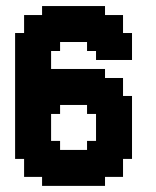

<svg xmlns="http://www.w3.org/2000/svg" viewBox="-20 -608 511 628"><path d="M294.1 -441.2H323.5V-411.8H294.1ZM323.5 -441.2H352.9V-411.8H323.5ZM352.9 -441.2H382.4V-411.8H352.9ZM382.4 -441.2H411.8V-411.8H382.4ZM382.4 -470.6H411.8V-441.2H382.4ZM352.9 -470.6H382.4V-441.2H352.9ZM323.5 -470.6H352.9V-441.2H323.5ZM294.1 -470.6H323.5V-441.2H294.1ZM264.7 -470.6H294.1V-441.2H264.7ZM294.1 -500H323.5V-470.6H294.1ZM323.5 -500H352.9V-470.6H323.5ZM352.9 -500H382.4V-470.6H352.9ZM382.4 -500H411.8V-470.6H382.4ZM352.9 -529.4H382.4V-500H352.9ZM352.9 -558.8H382.4V-529.4H352.9ZM323.5 -558.8H352.9V-529.4H323.5ZM323.5 -529.4H352.9V-500H323.5ZM294.1 -529.4H323.5V-500H294.1ZM294.1 -558.8H323.5V-529.4H294.1ZM294.1 -588.2H323.5V-558.8H294.1ZM264.7 -588.2H294.1V-558.8H264.7ZM235.3 -588.2H264.7V-558.8H235.3ZM205.9 -588.2H235.3V-558.8H205.9ZM176.5 -588.2H205.9V-558.8H176.5ZM147.1 -588.2H176.5V-558.8H147.1ZM117.6 -588.2H147.1V-558.8H117.6ZM117.6 -558.8H147.1V-529.4H117.6ZM88.2 -558.8H117.6V-529.4H88.2ZM58.8 -558.8H88.2V-529.4H58.8ZM147.1 -558.8H176.5V-529.4H147.1ZM176.5 -558.8H205.9V-529.4H176.5ZM205.9 -558.8H235.3V-529.4H205.9ZM235.3 -558.8H264.7V-529.4H235.3ZM264.7 -558.8H294.1V-529.4H264.7ZM264.7 -529.4H294.1V-500H264.7ZM235.3 -529.4H264.7V-500H235.3ZM205.9 -529.4H235.3V-500H205.9ZM176.5 -529.4H205.9V-500H176.5ZM147.1 -529.4H176.5V-500H147.1ZM117.6 -529.4H147.1V-500H117.6ZM88.2 -529.4H117.6V-500H88.2ZM58.8 -529.4H88.2V-500H58.8ZM264.7 -500H294.1V-470.6H264.7ZM235.3 -500H264.7V-470.6H235.3ZM205.9 -500H235.3V-470.6H205.9ZM176.5 -500H205.9V-470.6H176.5ZM147.1 -500H176.5V-470.6H147.1ZM117.6 -500H147.1V-470.6H117.6ZM88.2 -500H117.6V-470.6H88.2ZM58.8 -500H88.2V-470.6H58.8ZM58.8 -470.6H88.2V-441.2H58.8ZM29.4 -470.6H58.8V-441.2H29.4ZM29.4 -500H58.8V-470.6H29.4ZM88.2 -470.6H117.6V-441.2H88.2ZM117.6 -470.6H147.1V-441.2H117.6ZM147.1 -470.6H176.5V-441.2H147.1ZM117.6 -441.2H147.1V-411.8H117.6ZM117.6 -411.8H147.1V-382.4H117.6ZM88.2 -441.2H117.6V-411.8H88.2ZM58.8 -441.2H88.2V-411.8H58.8ZM29.4 -441.2H58.8V-411.8H29.4ZM29.4 -411.8H58.8V-382.4H29.4ZM58.8 -411.8H88.2V-382.4H58.8ZM58.8 -382.4H88.2V-352.9H58.8ZM88.2 -382.4H117.6V-352.9H88.2ZM88.2 -411.8H117.6V-382.4H88.2ZM29.4 -382.4H58.8V-352.9H29.4ZM117.6 -382.4H147.1V-352.9H117.6ZM147.1 -382.4H176.5V-352.9H147.1ZM176.5 -382.4H205.9V-352.9H176.5ZM205.9 -382.4H235.3V-352.9H205.9ZM235.3 -382.4H264.7V-352.9H235.3ZM264.7 -382.4H294.1V-352.9H264.7ZM294.1 -382.4H323.5V-352.9H294.1ZM294.1 -352.9H323.5V-323.5H294.1ZM323.5 -352.9H352.9V-323.5H323.5ZM352.9 -352.9H382.4V-323.5H352.9ZM352.9 -323.5H382.4V-294.1H352.9ZM352.9 -294.1H382.4V-264.7H352.9ZM382.4 -294.1H411.8V-264.7H382.4ZM323.5 -294.1H352.9V-264.7H323.5ZM294.1 -294.1H323.5V-264.7H294.1ZM264.7 -294.1H294.1V-264.7H264.7ZM235.3 -294.1H264.7V-264.7H235.3ZM205.9 -294.1H235.3V-264.7H205.9ZM176.5 -294.1H205.9V-264.7H176.5ZM147.1 -294.1H176.5V-264.7H147.1ZM117.6 -294.1H147.1V-264.7H117.6ZM88.2 -294.1H117.6V-264.7H88.2ZM58.8 -294.1H88.2V-264.7H58.8ZM29.4 -294.1H58.8V-264.7H29.4ZM29.4 -323.5H58.8V-294.1H29.4ZM29.4 -352.9H58.8V-323.5H29.4ZM58.8 -352.9H88.2V-323.5H58.8ZM58.8 -323.5H88.2V-294.1H58.8ZM88.2 -323.5H117.6V-294.1H88.2ZM117.6 -323.5H147.1V-294.1H117.6ZM117.6 -352.9H147.1V-323.5H117.6ZM88.2 -352.9H117.6V-323.5H88.2ZM147.1 -352.9H176.5V-323.5H147.1ZM147.1 -323.5H176.5V-294.1H147.1ZM176.5 -323.5H205.9V-294.1H176.5ZM205.9 -323.5H235.3V-294.1H205.9ZM235.3 -323.5H264.7V-294.1H235.3ZM264.7 -323.5H294.1V-294.1H264.7ZM294.1 -323.5H323.5V-294.1H294.1ZM323.5 -323.5H352.9V-294.1H323.5ZM264.7 -352.9H294.1V-323.5H264.7ZM235.3 -352.9H264.7V-323.5H235.3ZM205.9 -352.9H235.3V-323.5H205.9ZM176.5 -352.9H205.9V-323.5H176.5ZM147.1 -264.7H176.5V-235.3H147.1ZM117.6 -264.7H147.1V-235.3H117.6ZM117.6 -235.3H147.1V-205.9H117.6ZM117.6 -205.9H147.1V-176.5H117.6ZM117.6 -176.5H147.1V-147.1H117.6ZM117.6 -147.1H147.1V-117.6H117.6ZM147.1 -147.1H176.5V-117.6H147.1ZM147.1 -117.6H176.5V-88.2H147.1ZM176.5 -117.6H205.9V-88.2H176.5ZM205.9 -117.6H235.3V-88.2H205.9ZM235.3 -117.6H264.7V-88.2H235.3ZM264.7 -117.6H294.1V-88.2H264.7ZM264.7 -147.1H294.1V-117.6H264.7ZM294.1 -147.1H323.5V-117.6H294.1ZM294.1 -176.5H323.5V-147.1H294.1ZM294.1 -205.9H323.5V-176.5H294.1ZM294.1 -235.3H323.5V-205.9H294.1ZM294.1 -264.7H323.5V-235.3H294.1ZM264.7 -264.7H294.1V-235.3H264.7ZM323.5 -264.7H352.9V-235.3H323.5ZM352.9 -264.7H382.4V-235.3H352.9ZM382.4 -264.7H411.8V-235.3H382.4ZM382.4 -235.3H411.8V-205.9H382.4ZM382.4 -205.9H411.8V-176.5H382.4ZM382.4 -176.5H411.8V-147.1H382.4ZM382.4 -147.1H411.8V-117.6H382.4ZM382.4 -117.6H411.8V-88.2H382.4ZM352.9 -117.6H382.4V-88.2H352.9ZM352.9 -88.2H382.4V-58.8H352.9ZM352.9 -58.8H382.4V-29.4H352.9ZM323.5 -58.8H352.9V-29.4H323.5ZM294.1 -58.8H323.5V-29.4H294.1ZM294.1 -29.4H323.5V0H294.1ZM264.7 -29.4H294.1V0H264.7ZM235.3 -29.4H264.7V0H235.3ZM205.9 -29.4H235.3V0H205.9ZM176.5 -29.4H205.9V0H176.5ZM147.1 -29.4H176.5V0H147.1ZM117.6 -29.4H147.1V0H117.6ZM117.6 -58.8H147.1V-29.4H117.6ZM88.2 -58.8H117.6V-29.4H88.2ZM58.8 -58.8H88.2V-29.4H58.8ZM58.8 -88.2H88.2V-58.8H58.8ZM58.8 -117.6H88.2V-88.2H58.8ZM29.4 -117.6H58.8V-88.2H29.4ZM29.4 -147.1H58.8V-117.6H29.4ZM29.4 -176.5H58.8V-147.1H29.4ZM29.4 -205.9H58.8V-176.5H29.4ZM29.4 -235.3H58.8V-205.9H29.4ZM29.4 -264.7H58.8V-235.3H29.4ZM58.8 -264.7H88.2V-235.3H58.8ZM88.2 -264.7H117.6V-235.3H88.2ZM88.2 -235.3H117.6V-205.9H88.2ZM58.8 -235.3H88.2V-205.9H58.8ZM58.8 -205.9H88.2V-176.5H58.8ZM58.8 -176.5H88.2V-147.1H58.8ZM88.2 -176.5H117.6V-147.1H88.2ZM88.2 -205.9H117.6V-176.5H88.2ZM58.8 -147.1H88.2V-117.6H58.8ZM88.2 -147.1H117.6V-117.6H88.2ZM88.2 -117.6H117.6V-88.2H88.2ZM88.2 -88.2H117.6V-58.8H88.2ZM117.6 -88.2H147.1V-58.8H117.6ZM117.6 -117.6H147.1V-88.2H117.6ZM147.1 -88.2H176.5V-58.8H147.1ZM176.5 -88.2H205.9V-58.8H176.5ZM176.5 -58.8H205.9V-29.4H176.5ZM147.1 -58.8H176.5V-29.4H147.1ZM205.9 -58.8H235.3V-29.4H205.9ZM235.3 -58.8H264.7V-29.4H235.3ZM264.7 -58.8H294.1V-29.4H264.7ZM264.7 -88.2H294.1V-58.8H264.7ZM235.3 -88.2H264.7V-58.8H235.3ZM205.9 -88.2H235.3V-58.8H205.9ZM294.1 -88.2H323.5V-58.8H294.1ZM323.5 -88.2H352.9V-58.8H323.5ZM323.5 -117.6H352.9V-88.2H323.5ZM294.1 -117.6H323.5V-88.2H294.1ZM323.5 -147.1H352.9V-117.6H323.5ZM352.9 -147.1H382.4V-117.6H352.9ZM352.9 -176.5H382.4V-147.1H352.9ZM352.9 -205.9H382.4V-176.5H352.9ZM323.5 -205.9H352.9V-176.5H323.5ZM323.5 -235.3H352.9V-205.9H323.5ZM352.9 -235.3H382.4V-205.9H352.9ZM323.5 -176.5H352.9V-147.1H323.5Z"/></svg>

Font: Jersey 20
Style: Regular
Weight: 400
Designer: Sarah Cadigan-Fried
Version: Version 1.000; ttfautohint (v1.8.4.7-5d5b)